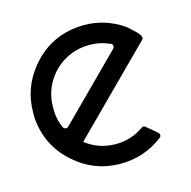

<svg xmlns="http://www.w3.org/2000/svg" viewBox="-72 -495 564 566"><g transform="rotate(-15 210.0 -211.5)"><path d="M385.7 -349.6Q387.7 -346.7 387.7 -342.8Q387.7 -342.8 387.7 -341.8Q387.7 -338.9 385.7 -336.9Q303.7 -254.9 139.6 -90.8Q178.7 -60.5 228.5 -59.6Q277.3 -58.6 317.4 -86.9Q320.3 -88.9 323.2 -88.9Q326.2 -88.9 329.1 -85.9Q330.1 -85 330.1 -85Q331.1 -84 331.1 -84Q339.8 -77.1 346.7 -71.3Q352.5 -66.4 361.3 -58.6Q364.3 -56.6 364.3 -51.8Q364.3 -46.9 360.4 -43.9Q302.7 0 230.5 0Q227.5 0 224.6 0Q147.5 -2 89.8 -53.7Q26.4 -109.4 19.5 -195.3Q19.5 -204.1 19.5 -212.9Q19.5 -287.1 67.4 -345.7Q120.1 -410.2 201.2 -420.9Q216.8 -422.9 231.4 -422.9Q294.9 -422.9 349.6 -385.7Q349.6 -385.7 355.5 -380.9Q362.3 -375 369.1 -368.2Q376 -362.3 380.9 -356.4Q385.7 -349.6 385.7 -349.6ZM92.8 -147.5Q95.7 -143.6 100.6 -142.6Q101.6 -142.6 102.5 -142.6Q105.5 -142.6 108.4 -145.5Q170.9 -208 295.9 -333Q298.8 -335.9 298.8 -339.8Q299.8 -340.8 298.8 -341.8Q298.8 -346.7 293.9 -348.6Q263.7 -362.3 232.4 -362.3Q216.8 -362.3 200.2 -359.4Q151.4 -349.6 117.2 -311.5Q86.9 -276.4 81.1 -231.4Q80.1 -220.7 80.1 -210.9Q79.1 -177.7 92.8 -147.5Z"/></g></svg>

Font: Citrica
Style: Regular
Weight: 400
Designer: Mario Otalvaro
Version: Version 1.0